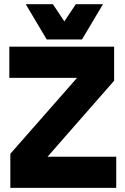

<svg xmlns="http://www.w3.org/2000/svg" viewBox="-20 -905 600 925"><path d="M29.8 0V-164.1L351.1 -529.8H24.9V-680.2H529.8V-516.1L209 -149.9H540V0ZM104 -884.8H234.9L290 -801.8L345.2 -884.8H476.1L375 -714.8H205.1Z"/></svg>

Font: TASA Orbiter Display Black
Style: Regular
Weight: 900
Designer: Weizhong Zhang
Version: Version 1.000;Glyphs 3.1.2 (3151)